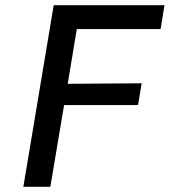

<svg xmlns="http://www.w3.org/2000/svg" viewBox="-20 -720 654 740"><path d="M276 -608 241 -397 526 -399 512 -315H227L174 0H70L187 -700H614L599 -608Z"/></svg>

Font: Be Vietnam Medium
Style: Italic
Weight: 500
Italic angle: -9.444°
Designer: Gabriel Lam
Foundry: TypeRant
Version: Version 3.000